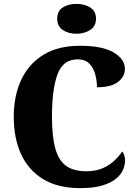

<svg xmlns="http://www.w3.org/2000/svg" viewBox="-20 -960 705 990"><path d="M393 10Q279 10 203 -36Q127 -82 89 -164.5Q51 -247 51 -358Q51 -466 89.5 -548.5Q128 -631 204 -677.5Q280 -724 392 -724Q508 -724 566 -689.5Q624 -655 624 -605Q624 -565 588.5 -537.5Q553 -510 480 -510Q480 -543 471 -576.5Q462 -610 440.5 -632Q419 -654 381 -654Q305 -654 276.5 -577Q248 -500 248 -358Q248 -257 265 -195Q282 -133 320.5 -105Q359 -77 425 -77Q475 -77 510.5 -93Q546 -109 570.5 -132.5Q595 -156 610 -179Q617 -172 621 -158.5Q625 -145 625 -134Q625 -111 615 -86Q605 -61 579.5 -39.5Q554 -18 509 -4Q464 10 393 10ZM374 -786Q332 -786 303.5 -805.5Q275 -825 275 -863Q275 -903 303.5 -921.5Q332 -940 374 -940Q415 -940 445 -921.5Q475 -903 475 -863Q475 -825 445 -805.5Q415 -786 374 -786Z"/></svg>

Font: Noto Serif Lao SemiCondensed Black
Style: Regular
Weight: 900
Width: 4
Designer: Monotype Design Team
Foundry: Monotype Imaging Inc.
Version: Version 2.003; ttfautohint (v1.8.4.7-5d5b)